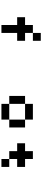

<svg xmlns="http://www.w3.org/2000/svg" viewBox="1036 -1852 595 2706"><g transform="rotate(90 1333.0 -499.5)"><path d="M333 -222.7Q333 -277.3 333 -444.3Q305.7 -444.3 222.7 -444.3Q222.7 -471.7 222.7 -555.7Q250 -555.7 333 -555.7Q333 -583 333 -666Q360.4 -666 444.3 -666Q444.3 -638.7 444.3 -555.7Q471.7 -555.7 555.7 -555.7Q555.7 -527.3 555.7 -444.3Q527.3 -444.3 444.3 -444.3Q444.3 -388.7 444.3 -222.7Q416 -222.7 333 -222.7ZM444.3 -666Q444.3 -694.3 444.3 -777.3Q471.7 -777.3 555.7 -777.3Q555.7 -750 555.7 -666Q527.3 -666 444.3 -666Z M1444.3 -222.7Q1444.3 -250 1444.3 -333Q1499 -333 1666 -333Q1666 -305.7 1666 -222.7Q1610.4 -222.7 1444.3 -222.7ZM1333 -333Q1333 -388.7 1333 -555.7Q1360.4 -555.7 1444.3 -555.7Q1444.3 -500 1444.3 -333Q1416 -333 1333 -333ZM1666 -333Q1666 -388.7 1666 -555.7Q1694.3 -555.7 1777.3 -555.7Q1777.3 -500 1777.3 -333Q1750 -333 1666 -333ZM1444.3 -555.7Q1444.3 -583 1444.3 -666Q1499 -666 1666 -666Q1666 -638.7 1666 -555.7Q1610.4 -555.7 1444.3 -555.7Z M2221.7 -222.7Q2221.7 -250 2221.7 -333Q2249 -333 2333 -333Q2333 -305.7 2333 -222.7Q2304.7 -222.7 2221.7 -222.7ZM2110.4 -333Q2110.4 -360.4 2110.4 -444.3Q2083 -444.3 2000 -444.3Q2000 -471.7 2000 -555.7Q2027.3 -555.7 2110.4 -555.7Q2110.4 -583 2110.4 -666Q2137.7 -666 2221.7 -666Q2221.7 -638.7 2221.7 -555.7Q2249 -555.7 2333 -555.7Q2333 -527.3 2333 -444.3Q2304.7 -444.3 2221.7 -444.3Q2221.7 -416 2221.7 -333Q2193.4 -333 2110.4 -333Z"/></g></svg>

Font: leko majuna
Style: pona
Weight: 400
Designer: Kelsey Higham
Version: Version 2.0